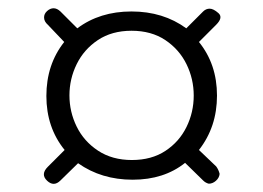

<svg xmlns="http://www.w3.org/2000/svg" viewBox="-20 -482 640 467"><path d="M433.6 -173.1Q451.2 -209 451.2 -249.5Q451.2 -290 433.6 -325.9Q416 -361.8 382.1 -384.5Q348.1 -407.2 300 -407.2Q252 -407.2 218 -384.5Q184.1 -361.8 166.5 -325.9Q148.9 -290 148.9 -250Q148.9 -210 166.5 -174.1Q184.1 -138.2 218.5 -115.5Q252.9 -92.8 300.8 -92.8Q348.6 -92.8 382.3 -115Q416 -137.2 433.6 -173.1ZM136.2 -379.9 96.2 -421.9Q87.4 -429.7 87.2 -439Q86.9 -448.2 94.5 -455.1Q102.1 -461.9 110.4 -461.9Q118.7 -461.9 127 -454.1L168 -413.1Q222.7 -454.1 299.8 -454.1Q377 -454.1 433.1 -413.1L474.1 -454.1Q481 -460.9 490 -460.9Q499 -460.9 511.2 -450.2Q523.4 -439.5 505.9 -421.9L463.9 -379.9Q507.8 -325.7 507.8 -249.5Q507.8 -173.3 463.9 -117.2L505.9 -77.1Q511.7 -69.3 514.2 -59.1Q513.2 -49.3 505.1 -42.2Q497.1 -35.2 487.8 -35.2Q480 -37.1 474.1 -43L430.2 -85.9Q378.9 -44.9 302.7 -44.9Q226.6 -44.9 169.9 -85L127 -43Q110.8 -26.9 94.5 -42.5Q78.1 -58.1 96.2 -76.2L137.2 -117.2Q92.8 -171.9 92.8 -248.5Q92.8 -325.2 136.2 -379.9Z"/></svg>

Font: Nunito-Light
Style: Regular
Weight: 300
Designer: Vernon Adams
Foundry: newtypography
Version: Version 3.000